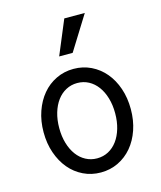

<svg xmlns="http://www.w3.org/2000/svg" viewBox="-121 -905 843 1003"><g transform="rotate(-15 300.0 -403.5)"><path d="M300.1 10Q351.2 10 394.5 -11Q437.8 -32 469.2 -69.2Q500.6 -106.4 518.2 -157.8Q535.8 -209.1 535.8 -270Q535.8 -330.9 518.2 -382.2Q500.6 -433.6 469.2 -470.8Q437.8 -508 394.5 -529Q351.1 -550 300.2 -550Q249.2 -550 205.8 -528.9Q162.3 -507.9 131.2 -470.7Q100 -433.6 82.1 -382.2Q64.2 -330.9 64.2 -270Q64.2 -209.1 82.1 -157.8Q100 -106.4 131.1 -69.3Q162.3 -32.1 205.7 -11.1Q249.1 10 300.1 10ZM299.8 -66.4Q267 -66.4 239 -81.3Q211 -96.1 191 -123.2Q171 -150.2 159.9 -187.6Q148.8 -225 148.8 -270Q148.8 -315 159.9 -352.4Q171 -389.8 191 -416.8Q211 -443.9 239 -458.7Q267 -473.6 299.8 -473.6Q333.6 -473.6 361.4 -458.7Q389.2 -443.8 409.1 -416.8Q429.1 -389.8 440.1 -352.4Q451.2 -315 451.2 -270Q451.2 -225 440.1 -187.6Q429.1 -150.2 409.1 -123.2Q389.2 -96.2 361.4 -81.3Q333.6 -66.4 299.8 -66.4ZM433.6 -817H322.6L245.4 -632H318.4Z"/></g></svg>

Font: CommitMonoV142 ExtLt
Style: Regular
Weight: 200
Monospace: yes
Designer: Eigil Nikolajsen
Foundry: Eigil Nikolajsen
Version: Version 1.142